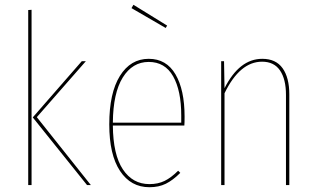

<svg xmlns="http://www.w3.org/2000/svg" viewBox="-20 -774 1323 803"><path d="M112 0H98V-732L112 -733ZM134 -284 360 0H344L117 -283L322 -518H339Z M751 -249H452Q453 -127 494 -65.5Q535 -4 605 -4Q641 -4 668.5 -17.5Q696 -31 725 -60L734 -51Q703 -20 673.5 -5.5Q644 9 605 9Q527 9 482 -59Q437 -127 437 -254Q437 -385 481.5 -456.5Q526 -528 602 -528Q676 -528 714 -463Q752 -398 752 -286Q752 -260 751 -249ZM738 -291Q738 -395 704 -455Q670 -515 602 -515Q534 -515 493.5 -450Q453 -385 452 -261H738ZM679 -667 673 -657 530 -740 538 -754Z M1190 -379V0H1176V-377Q1176 -443 1151 -479.5Q1126 -516 1076 -516Q983 -516 919 -384V0H905V-518H917L919 -405Q981 -528 1077 -528Q1134 -528 1162 -488.5Q1190 -449 1190 -379Z"/></svg>

Font: Fira Sans Compressed Hair
Style: Regular
Weight: 100
Width: 1
Designer: bBox Type GmbH & Carrois Corporate GbR & Edenspiekermann AG
Foundry: bBox Type GmbH & Carrois Corporate GbR & Edenspiekermann AG
Version: Version 4.301